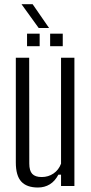

<svg xmlns="http://www.w3.org/2000/svg" viewBox="-20 -870 426 898"><path d="M157.5 7Q105 7 79.5 -20.8Q54 -48.5 54 -110V-600H116.5L117 -105Q117 -71.5 130.8 -56.8Q144.5 -42 175 -42Q206 -42 230.2 -58.5Q254.5 -75 265.5 -104.5V-600H328V0H265.5V-53H253Q237 -22.5 212.8 -7.8Q188.5 7 157.5 7ZM214.5 -654V-712.5H273.5V-654ZM106.5 -654V-712.5H165.5V-654ZM161 -739 80.5 -850.5H132.5L209.5 -739Z"/></svg>

Font: Big Shoulders Text Thin Light
Style: Regular
Weight: 300
Version: Version 2.002